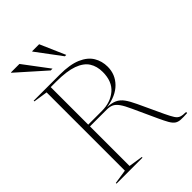

<svg xmlns="http://www.w3.org/2000/svg" viewBox="-266 -1052 1171 1171"><g transform="rotate(-45 319.5 -466.5)"><path d="M30.5 -709V-715H255.5Q343.5 -715 396.5 -692Q449.5 -669 473 -629.8Q496.5 -590.5 496.5 -542Q496.5 -476 450.5 -429.2Q404.5 -382.5 319 -370.5Q357 -369 381.8 -357.8Q406.5 -346.5 424.8 -321.5Q443 -296.5 462.5 -254.5L537 -94.5Q554.5 -57.5 566.5 -39Q578.5 -20.5 594.5 -14.8Q610.5 -9 639 -9V0Q603.5 2.5 582 1Q560.5 -0.5 546.8 -10.5Q533 -20.5 520.5 -42.2Q508 -64 490.5 -102L420 -256Q400 -300.5 383.8 -323Q367.5 -345.5 350 -353.5Q332.5 -361.5 307.5 -361.5H162.5V-20L254 -6V0H30V-6L122 -20V-695ZM279 -376.5Q355 -376.5 403.8 -418Q452.5 -459.5 452.5 -541Q452.5 -590.5 429.8 -626Q407 -661.5 354 -680.8Q301 -700 210 -700H162.5V-376.5ZM250 -772H234.5L54.5 -932V-935H127.5ZM368.5 -772H356.5L237 -932V-935H297.5Z"/></g></svg>

Font: Newsreader Display ExtraLight
Style: Regular
Weight: 275
Designer: Hugues Gentile
Foundry: Production Type
Version: Version 1.002